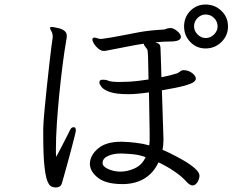

<svg xmlns="http://www.w3.org/2000/svg" viewBox="-20 -821 1040 848"><path d="M987 -704Q987 -664 958 -635.5Q929 -607 888 -607Q848 -607 820.5 -635.5Q793 -664 793 -704Q793 -745 820.5 -773Q848 -801 888 -801Q929 -801 958 -773Q987 -745 987 -704ZM941 -704Q941 -726 925.5 -741.5Q910 -757 888 -757Q868 -757 852.5 -741.5Q837 -726 837 -704Q837 -685 852.5 -669Q868 -653 888 -653Q910 -653 925.5 -669Q941 -685 941 -704ZM308 -259Q315 -258 315 -244Q315 -240 309 -216.5Q303 -193 294.5 -160.5Q286 -128 277 -95.5Q268 -63 261.5 -40Q255 -17 254 -14Q251 -1 243 3Q235 7 226 7Q216 7 206.5 2.5Q197 -2 189 -22Q181 -42 176 -89.5Q171 -137 171 -222V-255Q172 -286 176.5 -333.5Q181 -381 186.5 -434Q192 -487 197.5 -534.5Q203 -582 207 -614Q211 -646 212 -650Q213 -653 213 -658Q213 -665 212 -669Q211 -677 206 -685Q201 -693 201 -697V-698Q202 -702 210 -702Q210 -702 220 -700.5Q230 -699 243 -695.5Q256 -692 265.5 -684Q275 -676 275 -662Q275 -658 274.5 -653.5Q274 -649 273 -645Q264 -594 256 -530.5Q248 -467 241.5 -401Q235 -335 231 -274Q227 -213 227 -166Q227 -156 227 -146Q227 -136 228 -128Q240 -150 253 -175Q266 -200 276 -220Q286 -240 289 -246Q295 -259 304 -259ZM520 -8Q448 -8 412.5 -36Q377 -64 377 -98V-99Q378 -135 413 -165Q448 -195 515 -195H520Q549 -194 579.5 -190.5Q610 -187 639 -179Q641 -192 641 -205.5Q641 -219 641 -232L638 -413Q610 -409 586.5 -407Q563 -405 547 -405Q492 -405 464.5 -415Q437 -425 428 -437.5Q419 -450 419 -456Q419 -462 422 -466Q427 -469 435 -469Q449 -469 457 -465Q469 -459 509 -459Q528 -459 556 -460.5Q584 -462 636 -470Q635 -512 634.5 -546Q634 -580 632 -597Q631 -604 623.5 -612Q616 -620 615 -628Q580 -623 546.5 -616Q513 -609 469 -601Q461 -600 453.5 -598Q446 -596 439 -596Q427 -596 415 -605.5Q403 -615 395.5 -627Q388 -639 388 -647Q388 -652 393 -654Q394 -655 397 -655Q403 -655 410 -652Q417 -649 427 -649Q429 -649 431 -649.5Q433 -650 435 -650Q479 -656 517.5 -664Q556 -672 598.5 -679.5Q641 -687 696 -690Q707 -690 714 -693.5Q721 -697 731 -697H736Q747 -696 760.5 -685.5Q774 -675 778 -664Q778 -663 778.5 -661.5Q779 -660 779 -659Q779 -649 769.5 -644Q760 -639 744 -638Q722 -638 702.5 -637Q683 -636 666 -634Q680 -630 684.5 -624.5Q689 -619 689 -604Q689 -597 690.5 -562Q692 -527 693 -480Q718 -485 737 -490Q756 -495 762 -497Q771 -501 775.5 -505.5Q780 -510 788 -511H792Q810 -511 825.5 -500.5Q841 -490 844 -479Q844 -478 844.5 -476.5Q845 -475 845 -473Q845 -467 836.5 -459.5Q828 -452 796.5 -443Q765 -434 695 -422Q697 -367 698.5 -316Q700 -265 701 -236Q701 -229 701.5 -221Q702 -213 702 -205Q702 -194 701 -182Q700 -170 698 -159Q707 -156 732.5 -143.5Q758 -131 788 -114Q818 -97 839.5 -78.5Q861 -60 861 -45Q861 -35 855 -21Q851 -14 845 -8Q839 -2 830 -2Q819 -2 804 -18Q784 -41 751 -63.5Q718 -86 680 -104Q659 -59 621 -34.5Q583 -10 529 -8ZM512 -63Q544 -63 576 -78Q608 -93 623 -127Q595 -137 569.5 -139.5Q544 -142 518 -143H514Q480 -143 456.5 -132Q433 -121 433 -101Q433 -86 456.5 -75Q480 -64 509 -63Z"/></svg>

Font: Moon Stars Kai HW
Style: Regular
Weight: 400
Designer: GuiWonder
Version: Version 1.101